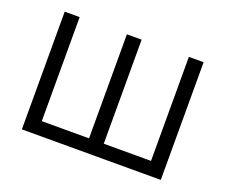

<svg xmlns="http://www.w3.org/2000/svg" viewBox="-93 -671 956 813"><g transform="rotate(20 385.0 -265.0)"><path d="M138.7 -530.3V-61.5H351.6V-530.3H418V-61.5H630.9V-530.3H697.3V0H71.3V-530.3Z"/></g></svg>

Font: Pretendard JP Light
Style: Regular
Weight: 300
Designer: Base glyphs from Inter by Rasmus Andersson; Hangeul glyphs from Noto Sans CJK(Source Han Sans) by Jang Soo-young and Kan
Foundry: Kil Hyung-jin
Version: Version 1.309